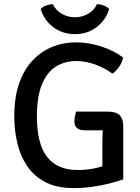

<svg xmlns="http://www.w3.org/2000/svg" viewBox="-20 -902 683 934"><path d="M578.5 -622.5Q574.5 -598 558.8 -576.2Q543 -554.5 527 -543.5Q491.5 -570.5 444.5 -587.8Q397.5 -605 349.5 -605Q296 -605 253 -578.8Q210 -552.5 184.8 -493.5Q159.5 -434.5 159.5 -335.5Q159.5 -202.5 209 -138.8Q258.5 -75 357.5 -75Q410.5 -75 456 -86.8Q501.5 -98.5 525 -108.5L579.5 -29.5Q549.5 -18.5 509.8 -8.8Q470 1 426 7Q382 13 338.5 13Q258 13 202.8 -15Q147.5 -43 113.8 -91.8Q80 -140.5 64.8 -203.5Q49.5 -266.5 49.5 -336.5Q49.5 -432 74.5 -500.2Q99.5 -568.5 142.2 -611.8Q185 -655 238.2 -675.5Q291.5 -696 348 -696Q410 -696 472 -676Q534 -656 578.5 -622.5ZM478 -204.5Q478 -239 480 -269Q482 -299 487.5 -321.5L579.5 -290.5V-29.5L478 -27.5ZM504 -359Q546 -359 562.8 -341Q579.5 -323 579.5 -290.5V-268H394.5Q381.5 -268 369.5 -271.2Q357.5 -274.5 349.8 -284.2Q342 -294 342 -313.5Q342 -325 344.5 -337.2Q347 -349.5 350 -359ZM511 -858Q495 -804.5 450.2 -770.2Q405.5 -736 344.5 -736Q283.5 -736 238.8 -770.2Q194 -804.5 178 -858Q188.5 -869.5 205 -875.5Q221.5 -881.5 237.5 -881.5Q251 -852 280.2 -835Q309.5 -818 344.5 -818Q379.5 -818 408.8 -835Q438 -852 451.5 -881.5Q468 -881.5 484.2 -875.5Q500.5 -869.5 511 -858Z"/></svg>

Font: Signika Light
Style: Regular
Weight: 400
Version: Version 2.003;gftools[0.9.32]